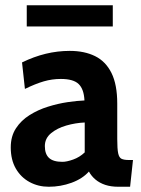

<svg xmlns="http://www.w3.org/2000/svg" viewBox="-20 -702 538 732"><path d="M166 10Q126 10 93 -7.8Q60 -25.5 40.5 -59Q21 -92.5 21 -140Q21 -182.5 40.8 -212.8Q60.5 -243 92.8 -263.2Q125 -283.5 162.8 -295.2Q200.5 -307 237.2 -312.5Q274 -318 302 -319Q300 -362 280 -381.5Q260 -401 212 -401Q178.5 -401 146.8 -391.8Q115 -382.5 75 -363L64 -464Q109 -486 154.2 -497Q199.5 -508 246 -508Q302 -508 342.5 -488Q383 -468 405 -423.8Q427 -379.5 427 -307V-172Q427 -134.5 430.5 -117.8Q434 -101 443.5 -96.5Q453 -92 471 -92H487L476 10H431Q403 10 381.2 2.8Q359.5 -4.5 344 -17.5Q328.5 -30.5 319 -48Q294.5 -20.5 252.8 -5.2Q211 10 166 10ZM218 -85Q234.5 -85 259 -93.8Q283.5 -102.5 303 -121V-235Q268 -233.5 233 -223.5Q198 -213.5 174.5 -194Q151 -174.5 151 -145Q151 -114.5 167 -99.8Q183 -85 218 -85ZM82 -601V-682H410V-601Z"/></svg>

Font: Cabin Resolve
Style: Bold-Resolve
Weight: 700
Designer: Pablo Impallari
Foundry: Pablo Impallari. http://www.impallari.com Igino Marini. http://www.ikern.com
Version: Version 3.001